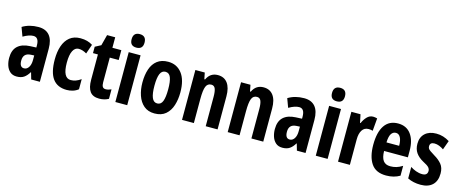

<svg xmlns="http://www.w3.org/2000/svg" viewBox="-43 -1393 4874 2034"><g transform="rotate(15 2394.0 -376.0)"><path d="M246 -557Q326 -557 367.5 -508Q409 -459 409 -362V0H314L293 -73H290Q265 -31 234.5 -10.5Q204 10 156 10Q111 10 83 -14.5Q55 -39 42 -78Q29 -117 29 -161Q29 -247 76 -290.5Q123 -334 211 -338L279 -341V-363Q279 -452 219 -452Q171 -452 107 -414L71 -511Q146 -557 246 -557ZM242 -252Q160 -248 160 -167Q160 -94 209 -94Q240 -94 259.5 -124Q279 -154 279 -204V-254Z M705 10Q602 10 551 -59Q500 -128 500 -271Q500 -354 522 -418.5Q544 -483 590 -520Q636 -557 707 -557Q748 -557 780.5 -548Q813 -539 841 -521L805 -417Q760 -444 717 -444Q677 -444 654.5 -400Q632 -356 632 -271Q632 -102 719 -102Q775 -102 830 -142V-31Q804 -10 771.5 0Q739 10 705 10Z M1102 -104Q1130 -104 1163 -119V-15Q1118 10 1061 10Q991 10 959.5 -32.5Q928 -75 928 -163V-439H874V-509L938 -543L969 -662H1058V-547H1156V-439H1058V-168Q1058 -136 1068 -120Q1078 -104 1102 -104Z M1302 -762Q1373 -762 1373 -687Q1373 -614 1302 -614Q1231 -614 1231 -687Q1231 -762 1302 -762ZM1367 -547V0H1237V-547Z M1876 -275Q1876 -199 1855.5 -134Q1835 -69 1789 -29.5Q1743 10 1667 10Q1596 10 1550 -29Q1504 -68 1482 -133Q1460 -198 1460 -275Q1460 -358 1481.5 -421.5Q1503 -485 1549.5 -521Q1596 -557 1669 -557Q1764 -557 1820 -484.5Q1876 -412 1876 -275ZM1592 -273Q1592 -188 1610 -144Q1628 -100 1668 -100Q1709 -100 1726 -143.5Q1743 -187 1743 -275Q1743 -361 1726 -404Q1709 -447 1668 -447Q1628 -447 1610 -404.5Q1592 -362 1592 -273Z M2214 -557Q2283 -557 2320.5 -507Q2358 -457 2358 -362V0H2228V-324Q2228 -382 2216 -411.5Q2204 -441 2172 -441Q2131 -441 2114.5 -401Q2098 -361 2098 -263V0H1968V-547H2071L2085 -477H2093Q2130 -557 2214 -557Z M2715 -557Q2784 -557 2821.5 -507Q2859 -457 2859 -362V0H2729V-324Q2729 -382 2717 -411.5Q2705 -441 2673 -441Q2632 -441 2615.5 -401Q2599 -361 2599 -263V0H2469V-547H2572L2586 -477H2594Q2631 -557 2715 -557Z M3160 -557Q3240 -557 3281.5 -508Q3323 -459 3323 -362V0H3228L3207 -73H3204Q3179 -31 3148.5 -10.5Q3118 10 3070 10Q3025 10 2997 -14.5Q2969 -39 2956 -78Q2943 -117 2943 -161Q2943 -247 2990 -290.5Q3037 -334 3125 -338L3193 -341V-363Q3193 -452 3133 -452Q3085 -452 3021 -414L2985 -511Q3060 -557 3160 -557ZM3156 -252Q3074 -248 3074 -167Q3074 -94 3123 -94Q3154 -94 3173.5 -124Q3193 -154 3193 -204V-254Z M3500 -762Q3571 -762 3571 -687Q3571 -614 3500 -614Q3429 -614 3429 -687Q3429 -762 3500 -762ZM3565 -547V0H3435V-547Z M3916 -557Q3936 -557 3961 -550L3949 -411Q3931 -418 3903 -418Q3857 -418 3833 -380.5Q3809 -343 3809 -279V0H3679V-547H3779L3798 -457H3804Q3820 -496 3848.5 -526.5Q3877 -557 3916 -557Z M4191 -556Q4283 -556 4332.5 -489Q4382 -422 4382 -309V-236H4121Q4122 -164 4147.5 -130Q4173 -96 4225 -96Q4260 -96 4291 -105Q4322 -114 4357 -136V-28Q4293 10 4207 10Q4094 10 4043.5 -65Q3993 -140 3993 -270Q3993 -408 4043 -482Q4093 -556 4191 -556ZM4194 -454Q4162 -454 4143 -425Q4124 -396 4122 -330H4261Q4261 -388 4243.5 -421Q4226 -454 4194 -454Z M4761 -160Q4761 -77 4715 -33.5Q4669 10 4586 10Q4505 10 4443 -21V-147Q4469 -129 4504 -116Q4539 -103 4574 -103Q4631 -103 4631 -153Q4631 -173 4616.5 -190.5Q4602 -208 4549 -235Q4498 -263 4470 -303Q4442 -343 4442 -402Q4442 -474 4487 -515.5Q4532 -557 4610 -557Q4650 -557 4685.5 -546Q4721 -535 4755 -514L4719 -414Q4696 -430 4670 -440.5Q4644 -451 4617 -451Q4568 -451 4568 -408Q4568 -394 4574 -383.5Q4580 -373 4597 -361Q4614 -349 4648 -328Q4698 -299 4729.5 -261Q4761 -223 4761 -160Z"/></g></svg>

Font: Noto Sans ExtraCondensed
Style: Bold
Weight: 700
Width: 2
Designer: Monotype Design Team
Foundry: Monotype Imaging Inc.
Version: Version 2.013; ttfautohint (v1.8.4.7-5d5b)